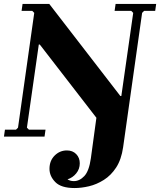

<svg xmlns="http://www.w3.org/2000/svg" viewBox="-23 -690 809 970"><path d="M561 -670H766L761 -635H705L695 -625L599 54Q590 116 564 156Q538 196 501.5 219Q465 242 426.5 251Q388 260 354 260Q286 260 256.5 230Q227 200 227 163Q227 122 253 96Q279 70 315 70Q344 70 362 88.5Q380 107 380 135Q380 164 362 186Q344 208 318 216Q324 220 332 222.5Q340 225 350 225Q379 225 403 199.5Q427 174 436 110L464 -95L178 -465H173L113 -45L123 -35H207L202 0H-3L2 -35H58L68 -45L150 -625L140 -635H86L91 -670H226L585 -205H590L650 -625L640 -635H556Z"/></svg>

Font: Brygada 1918
Style: Bold Italic
Weight: 700
Italic angle: -8°
Designer: Mateusz Machalski | Borys Kosmynka | Przemek Hoffer
Foundry: NIEPODLEGLA 2018
Version: Version 3.006